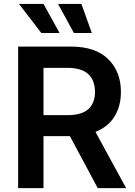

<svg xmlns="http://www.w3.org/2000/svg" viewBox="-20 -967 692 987"><path d="M73.2 0V-727.5H345.2Q470.7 -727.5 536.1 -663.1Q601.6 -598.6 601.6 -494.6Q601.6 -420.9 568.4 -367.7Q535.2 -314.5 470.7 -289.1L628.4 0H482.4L339.4 -267.1H203.6V0ZM203.6 -375H326.2Q399.9 -375 434.1 -406Q468.3 -437 468.3 -494.6Q468.3 -553.2 434.1 -585.7Q399.9 -618.2 325.2 -618.2H203.6ZM192.4 -797.4 77.6 -946.8H203.6L286.1 -797.4ZM359.9 -797.4 278.3 -946.8H398.4L452.1 -797.4Z"/></svg>

Font: Inter-SemiBold
Style: Regular
Weight: 600
Designer: Rasmus Andersson
Foundry: rsms
Version: Version 4.000;git-a52131595